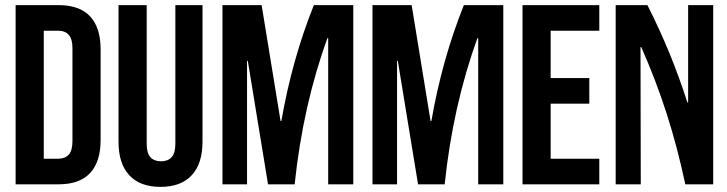

<svg xmlns="http://www.w3.org/2000/svg" viewBox="-20 -720 2840 750"><path d="M41 -700H209Q291 -700 332 -656Q373 -612 373 -527V-173Q373 -88 332 -44Q291 0 209 0H41ZM207 -100Q234 -100 248.5 -116Q263 -132 263 -168V-532Q263 -568 248.5 -584Q234 -600 207 -600H151V-100Z M607 10Q527 10 485 -35.5Q443 -81 443 -166V-700H553V-158Q553 -122 567.5 -106Q582 -90 609 -90Q636 -90 650.5 -106Q665 -122 665 -158V-700H771V-166Q771 -81 729 -35.5Q687 10 607 10Z M849 -700H1002L1076 -247H1079Q1121 -488 1206 -700H1360V0H1262V-571H1259Q1211 -439 1179 -296Q1147 -153 1131 0H1027L948 -482H945V0H849Z M1435 -700H1588L1662 -247H1665Q1707 -488 1792 -700H1946V0H1848V-571H1845Q1797 -439 1765 -296Q1733 -153 1717 0H1613L1534 -482H1531V0H1435Z M2021 -700H2321V-600H2131V-415H2282V-315H2131V-100H2321V0H2021Z M2385 -700H2509Q2556 -607 2594.5 -513.5Q2633 -420 2665 -320H2668V-700H2766V0H2657Q2641 -75 2623 -143Q2605 -211 2584 -276.5Q2563 -342 2538.5 -406Q2514 -470 2485 -536H2482L2483 0H2385Z"/></svg>

Font: Booming Bebas 2
Style: Regular
Weight: 400
Designer: Ryoichi Tsunekawa
Foundry: Ryoichi Tsunekawa
Version: Version 2.000